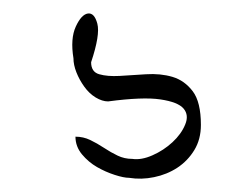

<svg xmlns="http://www.w3.org/2000/svg" viewBox="-20 -50 356 287"><path d="M92.8 154.3Q104.5 154.3 114.7 159.2Q125 164.1 135.3 170.9Q145.5 177.7 155.8 182.6Q166 187.5 177.7 187.5Q191.4 189.5 208 182.1Q224.6 174.8 237.8 162.6Q251 150.4 256.8 136.2Q262.7 122.1 254.4 112.3Q246.1 102.5 219.7 98.6Q193.4 94.7 141.6 101.6Q132.8 101.6 123 95.7Q113.3 89.8 106 79.6Q98.6 69.3 94.2 58.1Q89.8 46.9 89.8 37.1Q85 7.8 93.3 -10.3Q101.6 -28.3 111.3 -29.8Q121.1 -31.2 125.5 -14.6Q129.9 2 116.2 43Q116.2 57.6 128.4 61Q140.6 64.5 158.7 63.5Q176.8 62.5 198.2 61Q219.7 59.6 237.8 64.9Q255.9 70.3 268.1 86.4Q280.3 102.5 280.3 136.7Q280.3 158.2 270.5 174.3Q260.7 190.4 245.1 200.7Q229.5 210.9 210.4 214.8Q191.4 218.8 172.9 215.8Q165 215.8 151.4 211.4Q137.7 207 125 199.7Q112.3 192.4 102.5 180.7Q92.8 168.9 92.8 154.3Z"/></svg>

Font: Annie Use Your Telescope
Style: Regular
Weight: 400
Designer: Kimberly Geswein
Foundry: Kimberly Geswein
Version: Version 1.002 2001